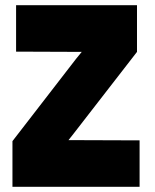

<svg xmlns="http://www.w3.org/2000/svg" viewBox="-20 -720 597 740"><path d="M42 -700V-521L295 -520L273 -493L28 -176V0H518V-179L244 -180L263 -204L508 -520V-700Z"/></svg>

Font: Advent Pro Black
Style: Regular
Weight: 900
Version: Version 3.000